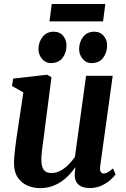

<svg xmlns="http://www.w3.org/2000/svg" viewBox="-20 -936 634 966"><path d="M181 10.5Q149 10.5 119.5 -1.8Q90 -14 70.5 -41.2Q51 -68.5 50.5 -113.5Q50.5 -130.5 52.2 -151.8Q54 -173 57 -196.5Q60 -220 63.2 -243.5Q66.5 -267 70 -288.5L97.5 -471L40 -503.5L46.5 -540.5L216.5 -560L239 -547.5L205.5 -288Q203 -267 200 -245Q197 -223 194.2 -202.5Q191.5 -182 189.8 -164.8Q188 -147.5 188 -135Q188 -109 193.8 -93.8Q199.5 -78.5 210.8 -72Q222 -65.5 239.5 -65.5Q262 -65.5 283.8 -77Q305.5 -88.5 324.2 -107.2Q343 -126 357 -146.5L413 -554.5H547L484 -99Q481.5 -80.5 486.8 -71.8Q492 -63 502 -63Q511 -63 521 -68.5Q531 -74 548.5 -88.5L561.5 -59Q555.5 -49.5 538 -33Q520.5 -16.5 493.2 -3.2Q466 10 431.5 10Q395 10 376.8 -5.5Q358.5 -21 356 -47Q356 -50 356 -55Q356 -60 356.5 -66.5Q357 -73 358 -79.5Q359 -86 359.5 -92L358 -93Q344.5 -74 327.2 -55.5Q310 -37 288.2 -22.2Q266.5 -7.5 240 1.5Q213.5 10.5 181 10.5ZM235 -618.5Q208.5 -618.5 190.8 -640.5Q173 -662.5 173.5 -690.5Q174.5 -726 195 -751.2Q215.5 -776.5 250 -776.5Q281.5 -776.5 298.2 -755Q315 -733.5 314.5 -707Q314.5 -671 294.8 -644.8Q275 -618.5 235 -618.5ZM439.5 -618.5Q413 -618.5 395.2 -640.5Q377.5 -662.5 378 -690.5Q379 -726 399 -751.2Q419 -776.5 454 -776.5Q485 -776.5 502.2 -755Q519.5 -733.5 519 -707Q518.5 -671 498.8 -644.8Q479 -618.5 439.5 -618.5ZM240.5 -916H510L498.5 -828.5H229Z"/></svg>

Font: Merriweather 36pt
Style: Bold Italic
Weight: 700
Italic angle: -7.8°
Version: Version 2.101